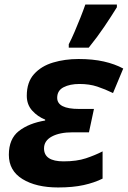

<svg xmlns="http://www.w3.org/2000/svg" viewBox="-20 -816 563 846"><path d="M236 10Q139 10 79 -27Q19 -64 19 -134Q19 -204 63 -238.5Q107 -273 179 -285V-289Q146 -302 122 -328.5Q98 -355 98 -394Q98 -454 130 -489.5Q162 -525 214 -540.5Q266 -556 326 -556Q389 -556 437.5 -545Q486 -534 523 -514L478 -406Q443 -423 408.5 -434.5Q374 -446 330 -446Q288 -446 260 -431.5Q232 -417 232 -385Q232 -336 328 -336H394L372 -233H300Q243 -233 208.5 -214.5Q174 -196 174 -162Q174 -105 260 -105Q318 -105 358.5 -118.5Q399 -132 432 -149V-29Q396 -11 348.5 -0.5Q301 10 236 10ZM283 -606V-621Q295 -644 308.5 -675.5Q322 -707 334.5 -738.5Q347 -770 356 -796H495V-784Q471 -745 440 -699Q409 -653 371 -606Z"/></svg>

Font: BC Sans
Style: Bold Italic
Weight: 700
Italic angle: -12°
Designer: Monotype Design Team
Province of B.C.
Foundry: Monotype Imaging Inc.
Version: Version 2.000;GOOG;noto-source:20170915:90ef993387c0